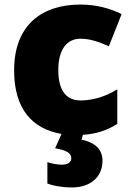

<svg xmlns="http://www.w3.org/2000/svg" viewBox="-20 -583 579 843"><path d="M430 123C430 59 378 39 338 30L344 9C407 5 454 -13 495 -39V-191C446 -160 389 -142 334 -142C276 -142 236 -179 236 -275C236 -368 275 -413 333 -413C375 -413 412 -400 458 -380L514 -521C462 -547 401 -563 333 -563C166 -563 42 -475 42 -274C42 -105 121 -17 250 5L222 68C273 77 293 89 293 112C293 129 278 140 253 140C231 140 210 136 188 129V223C212 232 250 240 296 240C377 240 430 194 430 123Z"/></svg>

Font: Noto Sans Tamil Black
Style: Regular
Weight: 900
Designer: Jelle Bosma - Monotype Design Team
Foundry: Monotype Imaging Inc.
Version: Version 2.004